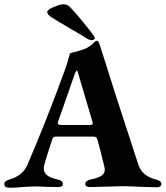

<svg xmlns="http://www.w3.org/2000/svg" viewBox="-24 -869 771 894"><path d="M0 0ZM-4 -11Q-4 -20 2 -25Q8 -30 20 -33Q81 -51 103 -100Q193 -309 277 -540Q289 -573 295 -596Q301 -619 302 -621Q339 -630 370 -641Q397 -652 419 -676Q424 -679 427 -679Q433 -679 435 -673Q442 -658 445 -646Q511 -434 620 -103Q637 -49 703 -33Q715 -30 721 -25Q727 -20 727 -12Q727 -5 721.5 -1Q716 3 707 3L631 1Q585 -2 545 -2Q526 -2 472 0Q416 2 395 2Q386 2 379.5 -1.5Q373 -5 373 -12Q373 -27 397 -33Q432 -40 448 -50.5Q464 -61 464 -79Q464 -83 462 -93L444 -165L430 -218Q428 -226 424 -229.5Q420 -233 412 -233H235Q228 -233 224 -229Q220 -225 218 -216Q191 -134 183 -105Q180 -95 180 -85Q180 -65 195 -53Q210 -41 245 -33Q269 -28 269 -12Q269 2 246 2L192 1Q158 -1 137 -1Q123 -1 105.5 0.5Q88 2 80 2Q52 5 22 5Q-4 5 -4 -11ZM393 -287Q408 -287 408 -294Q408 -296 406 -304L339 -530Q336 -541 333 -541Q332 -541 326 -530L247 -304Q245 -300 245 -296Q245 -287 263 -287ZM403 -682Q392 -682 380 -690Q357 -705 305 -735Q243 -771 215 -789Q199 -799 196 -811Q194 -822 222 -834.5Q250 -847 267 -849Q288 -850 301 -837Q346 -790 406 -712Q417 -698 417 -691Q417 -684 405 -682Z"/></svg>

Font: EB Garamond
Style: Bold
Weight: 700
Designer: Georg Duffner and Octavio Pardo
Foundry: Georg Duffner
Version: Version 1.000; ttfautohint (v1.6)